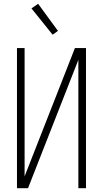

<svg xmlns="http://www.w3.org/2000/svg" viewBox="-20 -987 540 1007"><path d="M69 0V-735H109V-62L373 -735H431V0H391V-673L127 0ZM256 -805 145 -943 180 -967 284 -825Z"/></svg>

Font: Iosevka Extralight
Style: Regular
Weight: 200
Monospace: yes
Designer: Belleve Invis
Foundry: Belleve Invis
Version: Version 32.0.1; ttfautohint (v1.8.4)